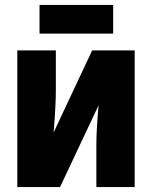

<svg xmlns="http://www.w3.org/2000/svg" viewBox="-20 -757 616 777"><path d="M206 -392Q206 -329 197 -221L353 -553H525V0H370V-173Q370 -232 379 -331L223 0H50V-553H206ZM438 -621H140V-737H438Z"/></svg>

Font: Noto Sans UI CondBlack
Style: Regular
Weight: 900
Width: 3
Designer: Monotype Design Team
Foundry: Monotype Imaging Inc.
Version: Version 1.001